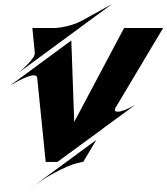

<svg xmlns="http://www.w3.org/2000/svg" viewBox="-20 -870 894 1028"><path d="M596.2 -289.1Q590.3 -272 610.4 -272Q624 -272 647.7 -280.8Q671.4 -289.6 704.1 -308.6Q703.6 -308.1 692.9 -300.3Q682.1 -292.5 665.8 -280.5Q649.4 -268.6 629.4 -253.9Q609.4 -239.3 590.8 -225.6Q572.3 -211.9 556.6 -200.7Q541 -189.5 533.2 -183.6L532.7 -182.6L287.1 -2.9H224.6Q211.9 -128.4 202.1 -227.5Q195.8 -287.1 192.4 -321.8Q189 -356.4 186 -385.5Q183.1 -414.6 181.2 -433.6Q179.2 -452.6 179.2 -453.1Q178.2 -466.8 161.1 -466.8Q146.5 -466.8 125 -458.3Q103.5 -449.7 83 -439.5Q59.6 -427.2 34.2 -412.1L361.8 -653.3L377.4 -217.3L644.5 -720.2H853.5ZM496.1 -121.1 425.3 -2.9H422.4Q416 -2.4 394.8 2.7Q373.5 7.8 338.1 22.7Q302.7 37.6 253.7 65.2Q204.6 92.8 142.6 138.7ZM78.6 -480Q84 -484.4 98.6 -497.6Q113.3 -510.7 128.9 -526.9Q144.5 -543 156 -559.3Q167.5 -575.7 166 -585.9V-590.3L153.3 -720.2H280.3Q293.5 -721.2 309.8 -723.9Q326.2 -726.6 344.5 -731.2Q362.8 -735.8 382.1 -742.9Q401.4 -750 419.9 -760.3Q446.3 -774.9 472.7 -789.3Q499 -803.7 521.2 -815.9Q543.5 -828.1 559.6 -837.2Q575.7 -846.2 581.5 -849.6Z"/></svg>

Font: Facon
Style: Bold Italic
Weight: 700
Italic angle: -12°
Designer: Google
Version: Version 2.001150; 2014